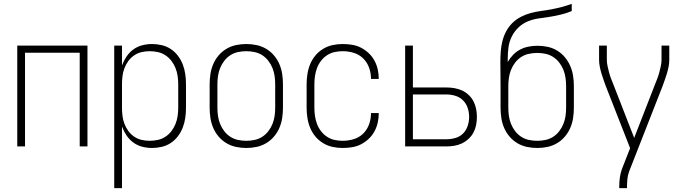

<svg xmlns="http://www.w3.org/2000/svg" viewBox="-20 -755 3540 990"><path d="M69 0V-520H431V0H391V-483H109V0Z M569 215V-520H609V-418Q618 -442 632.5 -463.5Q647 -485 667.5 -500Q688 -515 713 -521.5Q738 -528 764 -528Q789 -528 814.5 -522Q840 -516 861.5 -501.5Q883 -487 898.5 -466Q914 -445 923 -421Q932 -397 935.5 -371.5Q939 -346 939 -320V-200Q939 -174 935.5 -148.5Q932 -123 923 -99Q914 -75 898.5 -54Q883 -33 861.5 -18.5Q840 -4 814.5 2Q789 8 764 8Q738 8 713 1.5Q688 -5 667.5 -20Q647 -35 632.5 -56.5Q618 -78 609 -102V215ZM751 -29Q772 -29 793.5 -33.5Q815 -38 833 -50Q851 -62 864 -79Q877 -96 885 -116Q893 -136 896 -157.5Q899 -179 899 -200V-320Q899 -341 896 -362.5Q893 -384 885 -404Q877 -424 864 -441Q851 -458 833 -470Q815 -482 793.5 -486.5Q772 -491 751 -491Q730 -491 709 -486Q688 -481 671 -469Q654 -457 641.5 -440Q629 -423 621.5 -403Q614 -383 611.5 -362Q609 -341 609 -320V-200Q609 -179 611.5 -158Q614 -137 621.5 -117Q629 -97 641.5 -80Q654 -63 671 -51Q688 -39 709 -34Q730 -29 751 -29Z M1250 8Q1223 8 1197 2.5Q1171 -3 1148 -16.5Q1125 -30 1107.5 -50.5Q1090 -71 1079.5 -95.5Q1069 -120 1065 -146.5Q1061 -173 1061 -200V-320Q1061 -347 1065 -373.5Q1069 -400 1079.5 -424.5Q1090 -449 1107.5 -469.5Q1125 -490 1148 -503.5Q1171 -517 1197 -522.5Q1223 -528 1250 -528Q1277 -528 1303 -522.5Q1329 -517 1352 -503.5Q1375 -490 1392.5 -469.5Q1410 -449 1420.5 -424.5Q1431 -400 1435 -373.5Q1439 -347 1439 -320V-200Q1439 -173 1435 -146.5Q1431 -120 1420.5 -95.5Q1410 -71 1392.5 -50.5Q1375 -30 1352 -16.5Q1329 -3 1303 2.5Q1277 8 1250 8ZM1250 -29Q1272 -29 1293 -33.5Q1314 -38 1332 -49.5Q1350 -61 1363.5 -78.5Q1377 -96 1385 -116Q1393 -136 1396 -157Q1399 -178 1399 -200V-320Q1399 -342 1396 -363Q1393 -384 1385 -404Q1377 -424 1363.5 -441.5Q1350 -459 1332 -470.5Q1314 -482 1293 -486.5Q1272 -491 1250 -491Q1228 -491 1207 -486.5Q1186 -482 1168 -470.5Q1150 -459 1136.5 -441.5Q1123 -424 1115 -404Q1107 -384 1104 -363Q1101 -342 1101 -320V-200Q1101 -178 1104 -157Q1107 -136 1115 -116Q1123 -96 1136.5 -78.5Q1150 -61 1168 -49.5Q1186 -38 1207 -33.5Q1228 -29 1250 -29Z M1747 8Q1721 8 1695 2.5Q1669 -3 1646 -17Q1623 -31 1606 -51.5Q1589 -72 1579 -96.5Q1569 -121 1565 -147.5Q1561 -174 1561 -200V-320Q1561 -346 1565 -372.5Q1569 -399 1579 -423.5Q1589 -448 1606 -468.5Q1623 -489 1646 -503Q1669 -517 1695 -522.5Q1721 -528 1747 -528Q1772 -528 1796 -524Q1820 -520 1841.5 -509Q1863 -498 1881 -481Q1899 -464 1910.5 -443Q1922 -422 1927.5 -398Q1933 -374 1933 -350V-348H1893V-349Q1893 -378 1883 -406Q1873 -434 1852.5 -454Q1832 -474 1804 -482.5Q1776 -491 1747 -491Q1726 -491 1705 -486.5Q1684 -482 1666 -470Q1648 -458 1635 -441Q1622 -424 1614.5 -404Q1607 -384 1604 -362.5Q1601 -341 1601 -320V-200Q1601 -179 1604 -157.5Q1607 -136 1614.5 -116Q1622 -96 1635 -79Q1648 -62 1666 -50Q1684 -38 1705 -33.5Q1726 -29 1747 -29Q1776 -29 1804 -37.5Q1832 -46 1852.5 -66Q1873 -86 1883 -114Q1893 -142 1893 -171V-172H1933V-170Q1933 -146 1927.5 -122Q1922 -98 1910.5 -77Q1899 -56 1881 -39Q1863 -22 1841.5 -11Q1820 0 1796 4Q1772 8 1747 8Z M2069 0V-520H2109V-304H2282Q2302 -304 2323 -300.5Q2344 -297 2362.5 -288.5Q2381 -280 2396.5 -265.5Q2412 -251 2421.5 -232.5Q2431 -214 2435 -193.5Q2439 -173 2439 -152Q2439 -131 2435 -110.5Q2431 -90 2421.5 -72Q2412 -54 2396.5 -39.5Q2381 -25 2362.5 -16Q2344 -7 2323 -3.5Q2302 0 2282 0ZM2282 -37Q2305 -37 2328 -43.5Q2351 -50 2367.5 -66.5Q2384 -83 2391.5 -106Q2399 -129 2399 -152Q2399 -176 2391.5 -198.5Q2384 -221 2367.5 -237.5Q2351 -254 2328 -261Q2305 -268 2282 -268H2109V-37Z M2750 8Q2723 8 2697 2.5Q2671 -3 2648 -16.5Q2625 -30 2607.5 -50.5Q2590 -71 2579.5 -95.5Q2569 -120 2565 -146.5Q2561 -173 2561 -200V-311Q2561 -342 2560.5 -373Q2560 -404 2560 -435Q2560 -463 2562 -490Q2564 -517 2570.5 -543Q2577 -569 2590 -593.5Q2603 -618 2622.5 -637Q2642 -656 2666.5 -668.5Q2691 -681 2717 -688Q2743 -695 2770 -698.5Q2797 -702 2823.5 -707Q2850 -712 2876.5 -719Q2903 -726 2928 -735V-698Q2901 -687 2873 -680Q2845 -673 2816 -668.5Q2787 -664 2758 -660Q2729 -656 2702 -645Q2675 -634 2653.5 -613.5Q2632 -593 2619 -567Q2606 -541 2602 -511.5Q2598 -482 2598 -453V-435Q2609 -455 2625.5 -472Q2642 -489 2662 -499.5Q2682 -510 2705 -514.5Q2728 -519 2751 -519Q2778 -519 2804 -513.5Q2830 -508 2853 -494Q2876 -480 2893 -459.5Q2910 -439 2920.5 -414.5Q2931 -390 2935 -363.5Q2939 -337 2939 -311V-200Q2939 -173 2935 -146.5Q2931 -120 2920.5 -95.5Q2910 -71 2892.5 -50.5Q2875 -30 2852 -16.5Q2829 -3 2803 2.5Q2777 8 2750 8ZM2750 -29Q2772 -29 2793 -33.5Q2814 -38 2832 -49.5Q2850 -61 2863.5 -78.5Q2877 -96 2885 -116Q2893 -136 2896 -157Q2899 -178 2899 -200V-311Q2899 -332 2896 -353.5Q2893 -375 2885 -395Q2877 -415 2863.5 -432.5Q2850 -450 2832 -461.5Q2814 -473 2793 -477.5Q2772 -482 2750 -482Q2729 -482 2707.5 -477.5Q2686 -473 2668 -461.5Q2650 -450 2636.5 -432.5Q2623 -415 2615 -395Q2607 -375 2604 -353.5Q2601 -332 2601 -311V-200Q2601 -178 2604 -157Q2607 -136 2615 -116Q2623 -96 2636.5 -78.5Q2650 -61 2668 -49.5Q2686 -38 2707 -33.5Q2728 -29 2750 -29Z M3173 215V208Q3173 184 3176 161Q3179 138 3187 116L3229 9L3104 -310Q3098 -327 3092 -343.5Q3086 -360 3081 -377Q3076 -394 3072.5 -411.5Q3069 -429 3069 -447V-520H3109V-447Q3109 -431 3112.5 -415Q3116 -399 3120 -383.5Q3124 -368 3129.5 -353Q3135 -338 3141 -324L3250 -44L3359 -324Q3365 -338 3370.5 -353Q3376 -368 3380 -383.5Q3384 -399 3387.5 -415Q3391 -431 3391 -447V-520H3431V-447Q3431 -429 3427.5 -411.5Q3424 -394 3419 -377Q3414 -360 3408 -343.5Q3402 -327 3396 -310L3224 129Q3217 148 3215 168Q3213 188 3213 208V215Z"/></svg>

Font: Iosevka Curly Extralight
Style: Regular
Weight: 200
Monospace: yes
Designer: Belleve Invis
Foundry: Belleve Invis
Version: Version 22.1.2; ttfautohint (v1.8.4)